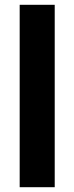

<svg xmlns="http://www.w3.org/2000/svg" viewBox="-20 -780 310 800"><path d="M208 0V-760H62V0Z"/></svg>

Font: Noto Sans Oriya Cond Bold
Style: Bold
Weight: 700
Width: 3
Designer: Amélie Bonet and Sol Matas
Foundry: Google LLC
Version: Version 2.006